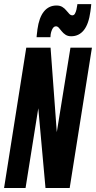

<svg xmlns="http://www.w3.org/2000/svg" viewBox="-36 -938 478 958"><path d="M-15.7 0 95 -700H216.3L247.4 -278.6L315.5 -700H422.7L311.7 0H191L155 -397.8L91.5 0ZM146.5 -752.5Q146.9 -757.7 147.4 -762.7Q147.9 -767.7 148.6 -772.5Q149.3 -777.3 149.8 -782.1Q150.3 -786.9 150.7 -791.1Q159.1 -851.3 183.4 -880.9Q207.7 -910.5 245.9 -910.5Q263.3 -910.5 275 -903.3Q286.7 -896.1 294.7 -886Q302.7 -875.9 309.8 -868.7Q316.9 -861.5 325.1 -861.5Q333.3 -861.5 338 -870Q342.7 -878.5 345.4 -889.9Q348.1 -901.3 349.1 -910.1Q349.1 -910.1 349.6 -913.5Q350.1 -916.9 350.1 -917.5H419.3Q418.3 -908.1 417.4 -898.7Q416.5 -889.3 415.1 -880.7Q406.7 -817.9 382.3 -787.5Q357.9 -757.1 319.3 -757.1Q302.5 -757.1 291.1 -764.6Q279.7 -772.1 272 -781.9Q264.3 -791.7 257.7 -799.2Q251.1 -806.7 243.1 -806.7Q231.3 -806.7 224.1 -790.9Q216.9 -775.1 216.1 -758.7Q216.1 -758.7 216.1 -757.7Q216.1 -756.7 215.9 -755.6Q215.7 -754.5 215.7 -753.5Q215.7 -752.5 215.7 -752.5Z"/></svg>

Font: Georama
Style: Italic
Weight: 400
Width: 2
Italic angle: -9°
Designer: Jean-Baptiste Levee
Foundry: Production Type
Version: Version 1.000